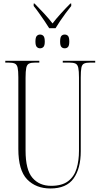

<svg xmlns="http://www.w3.org/2000/svg" viewBox="-20 -1059 571 1089"><path d="M259 -899Q249 -916 233.5 -938.5Q218 -961 201.5 -984.5Q185 -1008 171 -1025V-1039H176Q202 -1013 231 -981.5Q260 -950 278 -926Q296 -950 324.5 -981.5Q353 -1013 379 -1039H384V-1025Q370 -1008 353 -985Q336 -962 320.5 -939Q305 -916 295 -899ZM207 -785Q196 -785 188.5 -793Q181 -801 181 -823Q181 -847 188.5 -855Q196 -863 207 -863Q219 -863 226.5 -855Q234 -847 234 -823Q234 -801 226.5 -793Q219 -785 207 -785ZM347 -785Q335 -785 328 -793Q321 -801 321 -823Q321 -847 328 -855Q335 -863 347 -863Q359 -863 366 -855Q373 -847 373 -823Q373 -801 366 -793Q359 -785 347 -785ZM266 10Q184 10 134 -41.5Q84 -93 84 -214V-621Q84 -657 80 -675Q76 -693 64 -698.5Q52 -704 28 -704H10V-714H203V-704H180Q157 -704 145 -698.5Q133 -693 129 -674.5Q125 -656 125 -618V-205Q125 -96 164 -50.5Q203 -5 270 -5Q332 -5 366.5 -31.5Q401 -58 414.5 -103Q428 -148 428 -204V-620Q428 -656 424 -674.5Q420 -693 408 -698.5Q396 -704 372 -704H336V-714H520V-704H492Q469 -704 457 -698.5Q445 -693 441.5 -674.5Q438 -656 438 -619V-201Q438 -104 397.5 -47Q357 10 266 10Z"/></svg>

Font: Noto Serif Display ExtraCondensed ExtraLight
Style: Regular
Weight: 200
Width: 2
Designer: Monotype Design Team
Foundry: Monotype Imaging Inc.
Version: Version 2.009